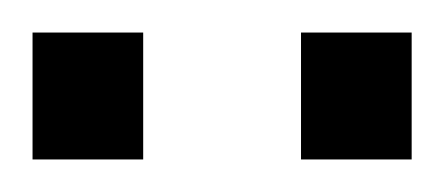

<svg xmlns="http://www.w3.org/2000/svg" viewBox="-20 -699 273 118"><path d="M0 -601V-679H68V-601ZM165 -601V-679H233V-601Z"/></svg>

Font: Saira ExtraCondensed Medium
Style: Regular
Weight: 500
Width: 2
Designer: Hector Gatti with collaboration of the Omnibus-Type team
Foundry: Omnibus-Type
Version: Version 1.101